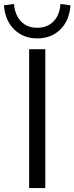

<svg xmlns="http://www.w3.org/2000/svg" viewBox="-61 -955 378 975"><path d="M87 0V-705H169V0ZM128 -760Q58 -760 11.5 -805Q-35 -850 -41 -928L10 -935Q15 -878 46 -846Q77 -814 128 -814Q179 -814 210.5 -846Q242 -878 246 -935L297 -928Q291 -850 245 -805Q199 -760 128 -760Z"/></svg>

Font: Nunito Sans 12pt ExtraLight 12pt
Style: Regular
Weight: 400
Version: Version 3.101;gftools[0.9.27]